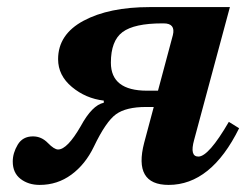

<svg xmlns="http://www.w3.org/2000/svg" viewBox="-20 -510 695 542"><path d="M16 -54Q16 -78 30 -101.5Q44 -125 73 -125Q97 -125 115 -106.5Q133 -88 144 -88Q170 -88 208 -154Q240 -213 273 -220V-226Q222 -232 183 -264.5Q144 -297 144 -343Q144 -413 216 -451.5Q288 -490 403 -490H629L528 -115Q515 -68 540 -68Q569 -68 626 -166L655 -148Q576 12 456 12Q356 12 387 -107L414 -208H392Q336 -208 307.5 -187.5Q279 -167 245 -96Q221 -46 181.5 -17Q142 12 92 12Q60 12 38 -5Q16 -22 16 -54ZM293 -333Q293 -254 395 -254H426L468 -411Q476 -444 442 -444H438Q359 -444 326 -419.5Q293 -395 293 -333Z"/></svg>

Font: Lingua Franca
Style: Bold Italic
Weight: 700
Italic angle: -13°
Version: Version 1.19